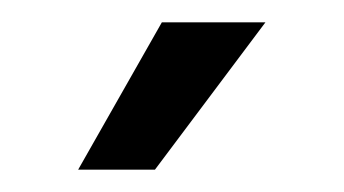

<svg xmlns="http://www.w3.org/2000/svg" viewBox="-20 -720 308 172"><path d="M217.8 -700 118.8 -568H50L125 -700Z"/></svg>

Font: Space Cowgirl
Style: Regular
Weight: 400
Designer: Valery Marier
Foundry: Valery Marier
Version: Version 1.000